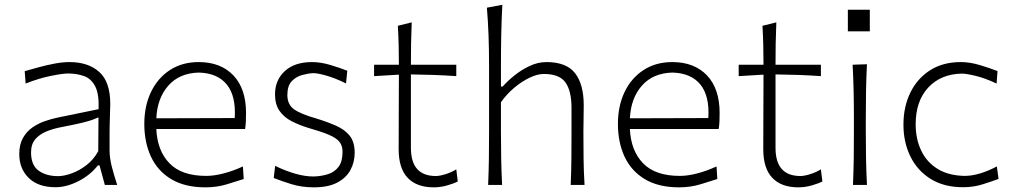

<svg xmlns="http://www.w3.org/2000/svg" viewBox="-20 -782 4294 812"><path d="M214.8 9.8Q141.6 9.8 101.6 -29.3Q61.5 -68.4 61.5 -130.4Q61.5 -170.9 76.9 -198.2Q92.3 -225.6 116.7 -242.7Q141.1 -259.8 169.4 -269.5Q197.8 -279.3 223.6 -284.7L397 -320.3Q399.4 -385.3 382.3 -417.5Q365.2 -449.7 335 -460.4Q304.7 -471.2 267.6 -471.2Q245.6 -471.2 195.6 -461.2Q145.5 -451.2 88.4 -428.7L84.5 -481Q107.9 -487.8 140.9 -496.8Q173.8 -505.9 209 -512.7Q244.1 -519.5 273.9 -519.5Q353 -519.5 399.7 -477.8Q446.3 -436 446.3 -343.3Q446.3 -320.8 444.8 -286.1Q443.4 -251.5 443.4 -216.8V-146Q443.4 -114.3 452.6 -78.1Q461.9 -42 475.6 0H423.3L400.9 -82.5H394Q361.3 -41 311.3 -15.6Q261.2 9.8 214.8 9.8ZM225.6 -37.1Q250.5 -37.1 282.7 -48.6Q314.9 -60.1 345.5 -83.5Q376 -106.9 395.5 -142.6L396.5 -285.6Q387.2 -281.2 371.8 -275.6Q356.4 -270 326.7 -262.7Q296.9 -255.4 243.2 -245.1Q208 -238.8 178 -226.8Q147.9 -214.8 129.6 -193.6Q111.3 -172.4 111.3 -137.7Q111.3 -83 143.6 -60.1Q175.8 -37.1 225.6 -37.1Z M849.1 10.3Q761.7 10.3 704.1 -24.4Q646.5 -59.1 618.4 -119.6Q590.3 -180.2 590.3 -257.8Q590.3 -334 618.7 -393.1Q647 -452.1 698.7 -485.8Q750.5 -519.5 820.3 -519.5Q913.1 -519.5 966.8 -463.4Q1020.5 -407.2 1020.5 -304.2Q1020.5 -284.7 1019.8 -268.3Q1019 -252 1016.6 -236.3H641.1Q645 -145 696.5 -91.6Q748 -38.1 852.5 -38.1Q885.3 -38.1 925.8 -48.6Q966.3 -59.1 1007.3 -78.1L1010.7 -24.9Q981 -15.1 938.7 -2.4Q896.5 10.3 849.1 10.3ZM972.7 -282.7Q978.5 -375.5 939.5 -424.1Q900.4 -472.7 821.3 -475.1Q738.8 -473.1 691.9 -419.9Q645 -366.7 641.1 -281.7Z M1307.6 10.3Q1255.4 10.3 1211.7 -3.4Q1168 -17.1 1137.7 -29.3L1143.6 -80.6Q1186.5 -59.6 1228 -47.6Q1269.5 -35.6 1306.2 -35.6Q1339.4 -36.6 1367.2 -45.4Q1395 -54.2 1411.9 -76.7Q1428.7 -99.1 1428.7 -140.1Q1428.7 -166.5 1415 -182.9Q1401.4 -199.2 1369.9 -212.4Q1338.4 -225.6 1283.7 -241.2Q1245.6 -252.9 1213.6 -269.3Q1181.6 -285.6 1162.4 -312.7Q1143.1 -339.8 1143.1 -382.8Q1143.1 -443.4 1184.6 -481.4Q1226.1 -519.5 1299.3 -519.5Q1336.9 -519.5 1378.7 -506.8Q1420.4 -494.1 1448.7 -482.9L1443.4 -429.2Q1397.5 -451.7 1360.4 -462.2Q1323.2 -472.7 1304.7 -472.7Q1283.7 -471.7 1258.1 -464.8Q1232.4 -458 1213.9 -438.7Q1195.3 -419.4 1195.3 -379.9Q1195.3 -340.3 1223.1 -320.1Q1251 -299.8 1316.9 -281.2Q1365.7 -266.1 1402.3 -249.8Q1439 -233.4 1459.5 -207.3Q1480 -181.2 1480 -135.7Q1480 -96.7 1462.2 -63.2Q1444.3 -29.8 1406.2 -9.8Q1368.2 10.3 1307.6 10.3Z M1814.5 10.3Q1742.2 10.3 1704.1 -30Q1666 -70.3 1666 -150.4Q1666 -241.7 1666.5 -324.5Q1667 -407.2 1667 -466.3L1562 -460V-508.3H1667Q1667 -551.8 1666 -591.1Q1665 -630.4 1662.6 -672.9L1721.2 -687.5Q1719.2 -636.7 1718.5 -597.2Q1717.8 -557.6 1717.8 -508.3H1909.7V-460Q1862.3 -463.4 1813.5 -465.1Q1764.6 -466.8 1717.8 -467.3V-156.7Q1717.8 -37.6 1823.2 -37.6Q1839.8 -37.6 1865.2 -45.7Q1890.6 -53.7 1909.7 -65.9L1916 -14.6Q1901.9 -6.8 1872.8 1.7Q1843.8 10.3 1814.5 10.3Z M2044.4 0Q2046.9 -57.1 2047.6 -110.1Q2048.3 -163.1 2048.3 -226.1V-507.8Q2048.3 -573.2 2046.1 -633.3Q2043.9 -693.4 2039.1 -749.5L2104.5 -761.7Q2101.1 -698.7 2099.9 -636.5Q2098.6 -574.2 2098.6 -507.8V-416H2106Q2124.5 -437.5 2154.1 -461.7Q2183.6 -485.8 2219.2 -502.7Q2254.9 -519.5 2291 -519.5Q2375.5 -519.5 2412.1 -472.4Q2448.7 -425.3 2448.7 -336.9Q2448.7 -304.2 2448 -275.9Q2447.3 -247.6 2447.3 -226.1Q2447.3 -163.1 2448 -110.1Q2448.7 -57.1 2452.1 0H2393.6Q2396 -57.1 2396.5 -109.9Q2397 -162.6 2397 -224.6V-326.2Q2397 -397 2371.6 -433.1Q2346.2 -469.2 2279.8 -469.2Q2252.9 -469.2 2219.7 -453.4Q2186.5 -437.5 2154.5 -410.6Q2122.6 -383.8 2098.6 -349.6V-224.6Q2098.6 -162.6 2099.6 -109.9Q2100.6 -57.1 2103.5 0Z M2852.1 10.3Q2764.6 10.3 2707 -24.4Q2649.4 -59.1 2621.3 -119.6Q2593.3 -180.2 2593.3 -257.8Q2593.3 -334 2621.6 -393.1Q2649.9 -452.1 2701.7 -485.8Q2753.4 -519.5 2823.2 -519.5Q2916 -519.5 2969.7 -463.4Q3023.4 -407.2 3023.4 -304.2Q3023.4 -284.7 3022.7 -268.3Q3022 -252 3019.5 -236.3H2644Q2647.9 -145 2699.5 -91.6Q2751 -38.1 2855.5 -38.1Q2888.2 -38.1 2928.7 -48.6Q2969.2 -59.1 3010.3 -78.1L3013.7 -24.9Q2983.9 -15.1 2941.7 -2.4Q2899.4 10.3 2852.1 10.3ZM2975.6 -282.7Q2981.4 -375.5 2942.4 -424.1Q2903.3 -472.7 2824.2 -475.1Q2741.7 -473.1 2694.8 -419.9Q2647.9 -366.7 2644 -281.7Z M3356.4 10.3Q3284.2 10.3 3246.1 -30Q3208 -70.3 3208 -150.4Q3208 -241.7 3208.5 -324.5Q3209 -407.2 3209 -466.3L3104 -460V-508.3H3209Q3209 -551.8 3208 -591.1Q3207 -630.4 3204.6 -672.9L3263.2 -687.5Q3261.2 -636.7 3260.5 -597.2Q3259.8 -557.6 3259.8 -508.3H3451.7V-460Q3404.3 -463.4 3355.5 -465.1Q3306.6 -466.8 3259.8 -467.3V-156.7Q3259.8 -37.6 3365.2 -37.6Q3381.8 -37.6 3407.2 -45.7Q3432.6 -53.7 3451.7 -65.9L3458 -14.6Q3443.8 -6.8 3414.8 1.7Q3385.7 10.3 3356.4 10.3Z M3565.7 -740.8H3658.6V-649.5H3565.7ZM3587.4 0Q3589.8 -57.1 3590.6 -110.1Q3591.3 -163.1 3591.3 -226.1V-277.3Q3591.3 -342.3 3590.1 -396.7Q3588.9 -451.2 3585.9 -508.3L3646.5 -510.3Q3643.6 -452.6 3642.6 -397.7Q3641.6 -342.8 3641.6 -277.3V-226.1Q3641.6 -163.1 3642.6 -110.1Q3643.6 -57.1 3646.5 0Z M4052.7 9.8Q3972.2 9.8 3915.8 -25.4Q3859.4 -60.5 3830.1 -120.6Q3800.8 -180.7 3800.8 -254.9Q3800.8 -330.1 3829.8 -389.9Q3858.9 -449.7 3913.1 -484.6Q3967.3 -519.5 4043.5 -519.5Q4082.5 -519.5 4125.7 -506.3Q4168.9 -493.2 4198.7 -481.4L4194.8 -428.7Q4145.5 -451.7 4106.2 -461.2Q4066.9 -470.7 4047.4 -470.7Q3958.5 -468.8 3905.5 -411.6Q3852.5 -354.5 3852.5 -255.9Q3852.5 -194.8 3875.5 -146Q3898.4 -97.2 3944.1 -68.4Q3989.7 -39.6 4059.1 -38.1Q4120.1 -38.1 4195.8 -78.1L4203.1 -25.4Q4175.8 -15.1 4136.5 -2.7Q4097.2 9.8 4052.7 9.8Z"/></svg>

Font: Pinar-DS3-FD Light
Style: Regular
Weight: 300
Designer: Amin Abedi
Version: Version 3.000